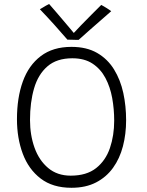

<svg xmlns="http://www.w3.org/2000/svg" viewBox="-20 -888 717 934"><path d="M327.5 25.5Q236.5 25.5 177.8 -19.5Q119 -64.5 90.8 -140.2Q62.5 -216 62.5 -308Q62.5 -412.5 91 -491.5Q119.5 -570.5 178.5 -615.2Q237.5 -660 327.5 -660Q401.5 -660 452.5 -630.5Q503.5 -601 534.8 -550.2Q566 -499.5 579.8 -435.8Q593.5 -372 593.5 -303.5Q593.5 -236 578 -176.5Q562.5 -117 530 -71.8Q497.5 -26.5 447.2 -0.5Q397 25.5 327.5 25.5ZM324 -33.5Q401 -33.5 447.5 -70.2Q494 -107 514.8 -168Q535.5 -229 535.5 -301Q535.5 -357 525.8 -411Q516 -465 492.8 -508.8Q469.5 -552.5 430.2 -578.5Q391 -604.5 332 -604.5Q256 -604.5 210.8 -565.2Q165.5 -526 145.8 -458.2Q126 -390.5 126 -304Q126 -231 148 -169.5Q170 -108 214.2 -70.8Q258.5 -33.5 324 -33.5ZM472.5 -864Q478.5 -861 485.2 -857Q492 -853 499.2 -848.5Q506.5 -844 512.2 -840Q518 -836 521 -833.5Q455.5 -776.5 417.5 -743Q379.5 -709.5 362.5 -694Q355.5 -694 345.5 -694.2Q335.5 -694.5 325.5 -694.8Q315.5 -695 308 -695Q278.5 -729.5 244.5 -767.2Q210.5 -805 174 -843Q180.5 -846.5 188 -851.2Q195.5 -856 203.5 -860.5Q211.5 -865 219 -868.5Q235 -850.5 254.8 -827.2Q274.5 -804 293.5 -781.8Q312.5 -759.5 325.8 -743.5Q339 -727.5 342 -724H335.5Q348.5 -738.5 373.2 -764Q398 -789.5 425.2 -816.8Q452.5 -844 472.5 -864Z"/></svg>

Font: Grandstander Thin ExtraLight
Style: Regular
Weight: 250
Version: Version 1.200